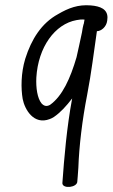

<svg xmlns="http://www.w3.org/2000/svg" viewBox="-20 -486 437 745"><path d="M78 -258C61 -202 61 -143 68 -102C76 -61 111 0 173 -24C178 -26 183 -28 189 -32C214 -49 237 -74 260 -104C239 8 229 127 222 225C223 248 280 242 280 218C281 204 282 197 284 165C287 81 299 -20 318 -117C335 -205 344 -284 356 -365C372 -365 393 -381 396 -406L397 -418C397 -450 370 -462 332 -465C283 -469 246 -455 205 -431C141 -396 102 -334 78 -258ZM121 -185C128 -303 193 -393 277 -408C287 -410 296 -411 308 -410C306 -397 305 -393 305 -393C305 -394 305 -394 306 -396C306 -395 304 -391 304 -391C302 -383 300 -375 298 -360C289 -319 287 -309 287 -309L277 -264C253 -182 222 -113 174 -79C161 -72 151 -74 141 -85C125 -105 119 -145 121 -185Z"/></svg>

Font: Stray Cat
Style: BdCnObl
Weight: 700
Version: Version 1.0